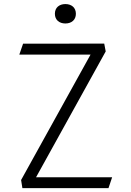

<svg xmlns="http://www.w3.org/2000/svg" viewBox="-20 -950 660 969"><path d="M96.5 -729.5 77.5 -674.5H437L86.5 -41.5L93 -0.5H527.5L546 -55.5H162L513.5 -690.5L506 -730ZM257 -880.5C257 -849.5 279 -831.5 310 -831.5C341 -831.5 363 -849.5 363 -880.5C363 -911.5 341 -929.5 310 -929.5C279 -929.5 257 -911.5 257 -880.5Z"/></svg>

Font: Monaspace Argon ExtraLight
Style: Regular
Weight: 200
Designer: Riley Cran & the Lettermatic Team
Foundry: Lettermatic
Version: Version 1.000 (Monaspace Argon)